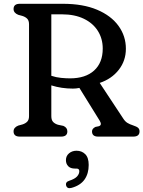

<svg xmlns="http://www.w3.org/2000/svg" viewBox="-20 -720 756 1012"><path d="M643.5 -463Q643.5 -400 606 -352Q568.5 -304 505.5 -283L630 -94.5Q639.5 -79.5 652 -72Q664.5 -64.5 680.5 -59.5Q700.5 -53 708 -46.2Q715.5 -39.5 715.5 -27.5Q715.5 0 682.5 0H497Q465 0 465 -27.5Q465 -42 483 -51L500 -54.5Q519.5 -60 506 -83L398.5 -256.5Q381 -253 364.5 -253Q304 -253 250.5 -270V-108Q250.5 -87.5 259.8 -77.5Q269 -67.5 285.5 -62.5L314 -56.5Q335 -47.5 335 -27.5Q335 0 302 0H84.5Q51.5 0 51.5 -27.5Q51.5 -48 76 -58L98 -64Q114 -69 123.5 -78.8Q133 -88.5 133 -108V-592Q133 -611.5 123.5 -621.2Q114 -631 98 -636L76 -642Q51.5 -652 51.5 -672.5Q51.5 -700 84.5 -700H311.5Q417.5 -700 491.5 -668.8Q565.5 -637.5 604.5 -583.8Q643.5 -530 643.5 -463ZM250.5 -644.5V-320.5Q276 -312 302.2 -309.5Q328.5 -307 349 -307Q430.5 -307 476 -348.2Q521.5 -389.5 521.5 -464Q521.5 -516 495.8 -557Q470 -598 421.8 -621.2Q373.5 -644.5 306 -644.5ZM374.5 168.5Q351.5 168.5 339.5 156Q327.5 143.5 327.5 124Q327.5 102 343.8 88.2Q360 74.5 383.5 74.5Q411 74.5 429.2 92.5Q447.5 110.5 447.5 149.5Q447.5 195 425.8 226Q404 257 358 270Q334 277 328.5 257.5Q324 239 345.5 232.5Q374.5 223 386.2 210Q398 197 398 182Q398 168.5 383 168.5Z"/></svg>

Font: Fraunces 9pt SuperSoft
Style: Regular
Weight: 400
Version: Version 1.000;[b76b70a41]